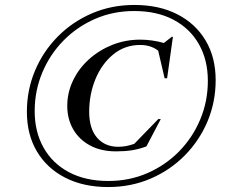

<svg xmlns="http://www.w3.org/2000/svg" viewBox="-20 -745 918 775"><path d="M522.5 -725Q622.5 -725 696 -687.2Q769.5 -649.5 810 -581.5Q850.5 -513.5 850.5 -421.5Q850.5 -333.5 817.8 -255.5Q785 -177.5 726 -117.8Q667 -58 588 -24Q509 10 416.5 10Q317 10 243.2 -27.8Q169.5 -65.5 129 -133.8Q88.5 -202 88.5 -293.5Q88.5 -381.5 121.2 -459.5Q154 -537.5 213 -597.2Q272 -657 351 -691Q430 -725 522.5 -725ZM417.5 -14.5Q502 -14.5 575 -46.2Q648 -78 702.8 -133.8Q757.5 -189.5 788.2 -262.8Q819 -336 819 -418.5Q819 -502.5 783.2 -566Q747.5 -629.5 680.8 -665Q614 -700.5 521.5 -700.5Q437 -700.5 364 -668.8Q291 -637 236.2 -581.2Q181.5 -525.5 150.8 -452.2Q120 -379 120 -296.5Q120 -213 155.8 -149.2Q191.5 -85.5 258.2 -50Q325 -14.5 417.5 -14.5ZM457.5 -152.5Q489 -152.5 522 -164.5L619 -264.5H629L571 -154Q541 -143 512.8 -138.5Q484.5 -134 448.5 -134Q387.5 -134 343.2 -158Q299 -182 275.2 -223.5Q251.5 -265 251.5 -317.5Q251.5 -371.5 274.8 -420Q298 -468.5 339 -505.5Q380 -542.5 433 -563.8Q486 -585 546 -585Q569.5 -585 594.2 -581.5Q619 -578 641.5 -571.5L673.5 -596.5H678L654.5 -429H644.5L618.5 -540.5Q588.5 -563.5 546 -563.5Q483.5 -563.5 437 -525.2Q390.5 -487 365.2 -425.5Q340 -364 340 -294Q340 -226 371.8 -189.2Q403.5 -152.5 457.5 -152.5Z"/></svg>

Font: Newsreader 72pt
Style: Italic
Weight: 400
Italic angle: -17°
Designer: Hugues Gentile
Foundry: Production Type
Version: Version 1.003; ttfautohint (v1.8.3)